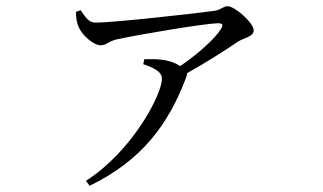

<svg xmlns="http://www.w3.org/2000/svg" viewBox="-20 -541 1040 619"><path d="M442 -334C474 -323 502 -311 502 -287C502 -236 406 -53 257 42L269 58C435 -23 522 -137 580 -291C582 -297 583 -301 583 -305C649 -342 714 -384 746 -406C763 -418 798 -422 798 -443C798 -467 737 -521 714 -521C699 -521 691 -508 670 -506C624 -499 344 -468 289 -468C267 -468 257 -483 240 -508L225 -503C225 -484 227 -468 234 -453C245 -427 282 -395 304 -395C324 -395 327 -407 356 -414C439 -432 647 -466 682 -466C698 -466 701 -462 692 -447C672 -415 617 -366 561 -328C547 -337 524 -347 495 -349C480 -351 465 -350 445 -350Z"/></svg>

Font: Noto Serif CJK TC
Style: Regular
Weight: 400
Designer: Ryoko NISHIZUKA 西塚涼子 (kana & ideographs); Frank Grießhammer (Latin, Greek & Cyrillic); Wenlong ZHANG 张文龙 (bopomofo); San
Foundry: Adobe
Version: Version 2.001;hotconv 1.1.0;makeotfexe 2.6.0